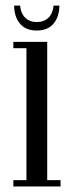

<svg xmlns="http://www.w3.org/2000/svg" viewBox="-20 -675 270 695"><path d="M112.8 -564.5Q72.8 -564.5 52 -589.8Q31.2 -615.2 31.2 -654.8H52.7Q55.2 -626.5 71.3 -610.8Q87.4 -595.2 112.8 -595.2Q139.2 -595.2 155.3 -610.8Q171.4 -626.5 173.8 -654.8H194.8Q194.8 -615.2 174.1 -589.8Q153.3 -564.5 112.8 -564.5ZM28.3 0V-22.9H75.7V-500.5H28.3V-523.4H150.9V-22.9H199.2V0Z"/></svg>

Font: Imbue
Style: Regular
Weight: 400
Designer: Tyler Finck
Foundry: Etcetera Type Company
Version: Version 0.910